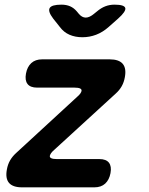

<svg xmlns="http://www.w3.org/2000/svg" viewBox="-20 -805 640 825"><path d="M74.9 0Q35.1 0 18.7 -19.2Q2.4 -38.4 9.5 -76.5Q13.2 -98.1 23 -115.3Q32.8 -132.5 49 -147.3L310.9 -388.4Q320.4 -396.5 324.8 -402.7Q329.2 -409 330.2 -413.7Q331.9 -421.1 324.3 -424.8Q316.7 -428.5 300.2 -428.5H139.5Q110.4 -428.5 98.3 -444.1Q86.2 -459.8 91.6 -488.9Q97 -518 114.5 -534Q132 -550 161.1 -550H451.1Q490.9 -550 507.3 -530.8Q523.6 -511.6 516.5 -473.5Q512.8 -451.9 503 -434.5Q493.2 -417.2 477 -402.7L213.6 -161.6Q204.1 -153.5 199.7 -147.1Q195.3 -140.7 194.3 -136Q192.6 -128.9 200.2 -125.2Q207.8 -121.5 224 -121.5H406.9Q436 -121.5 448.1 -105.9Q460.2 -90.2 454.8 -61.1Q449.4 -32 431.9 -16Q414.4 0 385.3 0ZM244 -785Q265.2 -785 281.4 -777.9Q297.5 -770.9 310.3 -755.7L318.2 -746.2Q332 -729.4 348.4 -729.4Q364.8 -729.4 384.6 -746.2L396 -755.4Q414.2 -770.9 432.5 -777.9Q450.8 -785 472 -785Q514.4 -785 518.3 -770.5Q522.1 -756.1 487.5 -725.1L446.7 -689Q421 -666.3 392.9 -655.7Q364.8 -645 334 -645Q303.2 -645 278.6 -655.7Q254.1 -666.3 237.2 -689L208.3 -725.4Q185.1 -756.1 193.5 -770.5Q201.9 -785 244 -785Z"/></svg>

Font: Maple Mono
Style: Italic
Weight: 400
Italic angle: -10°
Monospace: yes
Designer: subframe7536
Version: Version 7.300